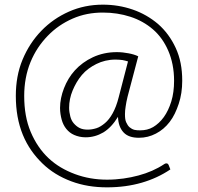

<svg xmlns="http://www.w3.org/2000/svg" viewBox="-20 -686 851 825"><path d="M577 -94C603 -94 627 -100 650 -112C673 -124 692 -140 709 -162C726 -184 738 -210 748 -240C758 -270 763 -303 763 -339C763 -393 754 -439 735 -480C716 -521 691 -555 659 -583C627 -610 591 -631 550 -645C509 -659 467 -666 422 -666C370 -666 321 -656 276 -636C231 -616 192 -589 158 -554C124 -519 97 -478 77 -430C57 -382 48 -330 48 -274C48 -211 58 -156 78 -107C98 -58 127 -18 162 16C197 50 238 75 286 93C334 111 385 119 440 119C495 119 544 112 589 99C634 86 675 67 712 42L705 24C703 19 700 16 695 16C692 16 688 17 686 19C653 41 616 57 575 68C534 79 489 86 440 86C391 86 345 78 302 62C259 46 221 24 189 -6C157 -36 131 -74 112 -119C93 -164 84 -215 84 -274C84 -326 93 -375 111 -419C129 -463 154 -500 185 -532C216 -564 251 -588 292 -606C333 -624 376 -632 422 -632C464 -632 503 -626 540 -614C577 -602 609 -584 637 -560C665 -536 687 -505 703 -468C719 -431 728 -388 728 -339C728 -306 724 -276 716 -250C708 -224 697 -201 684 -183C671 -165 655 -150 638 -140C621 -130 602 -126 583 -126C574 -126 566 -126 558 -128C550 -130 543 -134 537 -139C531 -144 526 -152 522 -161C518 -170 517 -181 517 -196C517 -206 518 -217 520 -229C522 -241 524 -255 528 -270L574 -444C562 -450 548 -454 532 -457C516 -460 500 -462 482 -462C443 -462 409 -454 379 -440C349 -426 323 -407 302 -384C281 -361 266 -335 255 -307C244 -279 238 -250 238 -222C238 -204 241 -187 245 -172C249 -157 256 -143 265 -132C274 -121 285 -112 299 -106C313 -100 329 -96 348 -96C375 -96 400 -103 424 -117C447 -131 468 -153 487 -184C488 -155 496 -133 511 -117C526 -101 548 -94 577 -94ZM357 -129C344 -129 332 -131 322 -136C312 -141 304 -148 297 -156C290 -164 285 -174 282 -186C279 -198 277 -210 277 -223C277 -248 282 -273 292 -297C302 -321 315 -344 332 -364C349 -384 370 -399 394 -411C418 -423 446 -430 476 -430C487 -430 498 -429 506 -428C514 -427 522 -424 530 -422L490 -268C483 -240 474 -217 464 -199C454 -181 443 -167 431 -157C419 -147 407 -139 394 -135C381 -131 369 -129 357 -129Z"/></svg>

Font: SVN-Aleo
Style: Light
Weight: 300
Designer: Alessio Laiso
Version: Version 1.2.2